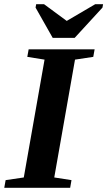

<svg xmlns="http://www.w3.org/2000/svg" viewBox="-30 -888 507 908"><path d="M226.6 -48.8 308.1 -36.1 301.8 0H-9.8L-3.4 -36.1L82.5 -48.8L180.7 -606L99.1 -619.1L105.5 -654.8H417.5L411.1 -619.1L324.7 -606ZM457.5 -868.2 454.6 -852.1 323.2 -709H219.2L138.2 -852.1L141.1 -868.2H178.2L285.6 -789.1L420.4 -868.2Z"/></svg>

Font: Tinos
Style: Bold Italic
Weight: 700
Italic angle: -16.333°
Designer: Steve Matteson
Foundry: Monotype Imaging Inc.
Version: Version 1.23